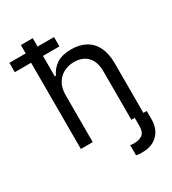

<svg xmlns="http://www.w3.org/2000/svg" viewBox="-257 -844 1045 1164"><g transform="rotate(-30 265.5 -262.0)"><path d="M454.1 0H538.1V58.6Q538.1 93.8 527.1 120.8Q516.1 147.9 496.6 166.5Q477.1 185.1 451.2 194.6Q425.3 204.1 395.5 204.1Q382.8 204.6 369.9 204.1Q356.9 203.6 347.7 200.2V128.9Q353 130.4 359.9 131.3Q366.7 132.3 374 131.8Q408.7 132.3 431.2 116.7Q453.6 101.1 454.1 58.6ZM160.2 -328.1V0H77.1V-727.5H160.2V-460H168Q187 -502.4 225.3 -527.6Q263.7 -552.7 328.1 -552.7Q383.8 -552.7 425.8 -530.5Q467.8 -508.3 491.2 -462.6Q514.6 -417 514.6 -346.7V0H430.7V-340.8Q430.7 -406.2 397 -441.9Q363.3 -477.5 303.7 -477.5Q262.7 -477.5 230.2 -460Q197.8 -442.4 179 -409.2Q160.2 -376 160.2 -328.1ZM-37.1 -603.5V-668.9H275.4V-603.5Z"/></g></svg>

Font: Inter Tight
Style: Regular
Weight: 400
Designer: Rasmus Andersson
Foundry: rsms
Version: Version 3.002